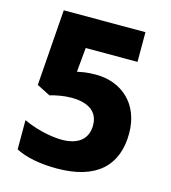

<svg xmlns="http://www.w3.org/2000/svg" viewBox="-108 -802 800 899"><g transform="rotate(15 291.5 -352.0)"><path d="M314 -462C267 -462 246 -456 224 -452L235 -570H486V-714H90L63 -345L128 -312C155 -320 195 -328 231 -328C319 -328 362 -291 362 -229C362 -161 315 -126 237 -126C177 -126 99 -147 50 -171V-29C101 -3 168 10 250 10C439 10 535 -78 535 -236C535 -380 438 -462 314 -462Z"/></g></svg>

Font: Noto Sans Myanmar UI ExtraBold
Style: Regular
Weight: 800
Designer: Monotype Design Team
Foundry: Monotype Imaging Inc.
Version: Version 2.103